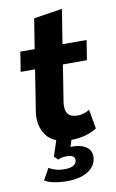

<svg xmlns="http://www.w3.org/2000/svg" viewBox="-84 -596 497 822"><g transform="rotate(-10 164.5 -185.0)"><path d="M187.6 10Q112 10 80.9 -32.2Q49.8 -74.5 59.3 -136.1L87.5 -314.5H24.9L38.5 -400H100.8L121.6 -530.3L245.7 -549.6L221.7 -400H326.4L312.9 -314.5H208.4L183.5 -157Q178 -122.3 190.2 -105.2Q202.5 -88.1 234.1 -88.1Q248.1 -88.1 261.6 -92.9Q275.1 -97.6 284.9 -103.9L299.9 -20.4Q276.4 -4.8 247.5 2.6Q218.7 10 187.6 10ZM141.1 180.8Q109.8 180.8 83.6 175.6Q57.4 170.5 42.9 160.5L70.6 110.8Q81 117.8 98.2 123.2Q115.3 128.5 141.1 128.5Q163 128.5 176.6 120.5Q190.2 112.4 190.4 99Q192.7 75.3 155.2 75.3Q147.5 75.3 138.1 76.7Q128.8 78 118 83.3L102 67.4L126.7 -7.8H194.1L172.8 58.5L141.4 48.2Q165.2 38.7 187.9 38.7Q225.5 38.7 248.7 55.3Q271.8 72 268.1 103.5Q264.5 138.3 230.5 159.5Q196.4 180.8 141.1 180.8Z"/></g></svg>

Font: Rokkitt SemiBold
Style: Italic
Weight: 600
Italic angle: -9°
Designer: Vernon Adams
Foundry: Vernon Adams
Version: Version 3.103